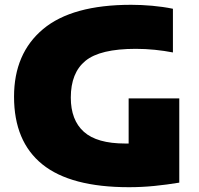

<svg xmlns="http://www.w3.org/2000/svg" viewBox="-20 -770 830 800"><path d="M517.5 10Q274.5 10 156.5 -85.2Q38.5 -180.5 38.5 -367Q38.5 -547.5 159.5 -648.8Q280.5 -750 526.5 -750Q569 -750 614 -746Q659 -742 700.5 -733.5V-551.5Q664.5 -558.5 625.2 -562.5Q586 -566.5 545.5 -566.5Q397 -566.5 336 -516.5Q275 -466.5 275 -363.5Q275 -269.5 329.5 -220.8Q384 -172 501.5 -172Q508.5 -172 516 -172V-360H727V-9Q675.5 -0.5 622.8 4.8Q570 10 517.5 10Z"/></svg>

Font: Encode Sans Semi Expanded Black
Style: Regular
Weight: 900
Width: 6
Designer: Multiple Designers
Foundry: Impallari Type
Version: Version 3.000; ttfautohint (v1.8.3) -l 8 -r 50 -G 200 -x 14 